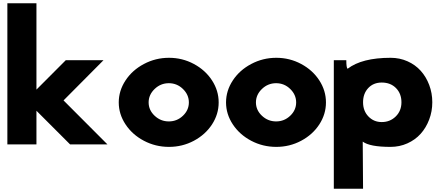

<svg xmlns="http://www.w3.org/2000/svg" viewBox="-20 -880 2677 1170"><path d="M24.9 0V-859.9H202.1V-334L380.9 -513.2H610.8L367.2 -268.1L634.8 0H407.2L202.1 -205.1V0Z M1009.8 15.1Q927.7 15.1 856.9 -22.2Q786.1 -59.6 744.9 -122.1Q703.6 -184.6 703.6 -255.9Q703.6 -327.1 744.9 -389.9Q786.1 -452.6 857.2 -490.2Q928.2 -527.8 1009.8 -527.8Q1091.3 -527.8 1161.4 -490.2Q1231.4 -452.6 1272 -390.1Q1312.5 -327.6 1312.5 -255.9Q1312.5 -184.1 1272 -121.8Q1231.4 -59.6 1161.4 -22.2Q1091.3 15.1 1009.8 15.1ZM922.4 -337.9Q885.7 -302.7 885.7 -255.9Q885.7 -209 922.4 -174.6Q959 -140.1 1008.8 -140.1Q1058.6 -140.1 1094.7 -174.6Q1130.9 -209 1130.9 -255.9Q1130.9 -302.7 1094.7 -337.9Q1058.6 -373 1008.8 -373Q959 -373 922.4 -337.9Z M1663.6 15.1Q1581.5 15.1 1510.7 -22.2Q1439.9 -59.6 1398.7 -122.1Q1357.4 -184.6 1357.4 -255.9Q1357.4 -327.1 1398.7 -389.9Q1439.9 -452.6 1511 -490.2Q1582 -527.8 1663.6 -527.8Q1745.1 -527.8 1815.2 -490.2Q1885.3 -452.6 1925.8 -390.1Q1966.3 -327.6 1966.3 -255.9Q1966.3 -184.1 1925.8 -121.8Q1885.3 -59.6 1815.2 -22.2Q1745.1 15.1 1663.6 15.1ZM1576.2 -337.9Q1539.6 -302.7 1539.6 -255.9Q1539.6 -209 1576.2 -174.6Q1612.8 -140.1 1662.6 -140.1Q1712.4 -140.1 1748.5 -174.6Q1784.7 -209 1784.7 -255.9Q1784.7 -302.7 1748.5 -337.9Q1712.4 -373 1662.6 -373Q1612.8 -373 1576.2 -337.9Z M2014.2 270V-513.2H2090.3Q2090.3 -466.8 2098.1 -460.9Q2185.1 -527.8 2360.4 -527.8Q2415.5 -527.8 2463.1 -506.6Q2510.7 -485.4 2543.7 -448.7Q2576.7 -412.1 2595.5 -362.3Q2614.3 -312.5 2614.3 -256.8Q2614.3 -201.2 2595.2 -151.1Q2576.2 -101.1 2543.2 -64.5Q2510.3 -27.8 2462.4 -6.3Q2414.6 15.1 2359.4 15.1Q2232.9 15.1 2190.4 -17.1L2192.4 270ZM2306.2 -136.2Q2356.9 -136.2 2391.6 -170.4Q2426.3 -204.6 2426.3 -256.8Q2426.3 -309.6 2393.1 -343.3Q2359.9 -377 2306.2 -377Q2255.4 -377 2223.9 -343.3Q2192.4 -309.6 2192.4 -256.8Q2192.4 -204.1 2225.1 -170.2Q2257.8 -136.2 2306.2 -136.2Z"/></svg>

Font: Hussar Preview
Style: Bold
Weight: 700
Foundry: Cannot Into Space Fonts, PlusOne Fonts
Version: Version 2.29RC2 "Millennial"